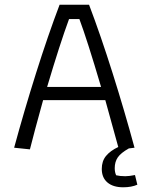

<svg xmlns="http://www.w3.org/2000/svg" viewBox="-20 -634 634 815"><path d="M412 83Q412 50 430 28Q448 6 482 -10Q452 -117 427 -209H163Q125 -72 107 0L40 -7Q82 -162 133 -323.5Q184 -485 233 -614H358Q407 -485 458 -323.5Q509 -162 551 -7L527 -4Q493 15 480 34Q467 53 467 80Q467 97 473 110Q489 114 512 114Q528 114 553 109L563 150Q538 161 503 161Q460 161 436 140.5Q412 120 412 83ZM409 -265Q350 -465 317 -553H273Q235 -450 180 -265Z"/></svg>

Font: Athiti
Style: Regular
Weight: 400
Designer: CadsonDemak Team
Foundry: CadsonDemak
Version: Version 1.032